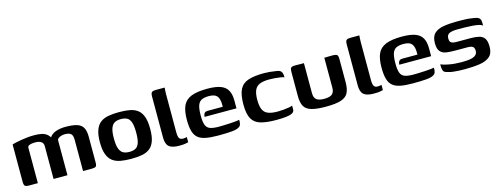

<svg xmlns="http://www.w3.org/2000/svg" viewBox="-19 -1064 4234 1629"><g transform="rotate(-15 2098.0 -249.5)"><path d="M96 0Q68 0 59 -8.5Q50 -17 50 -46V-372Q63 -377 84 -381.5Q105 -386 131 -390.5Q157 -395 186.5 -398Q216 -401 245 -401Q283 -401 310.5 -395Q338 -389 357.5 -373.5Q377 -358 391 -328H372Q381 -351 397 -365.5Q413 -380 435 -387.5Q457 -395 479 -398Q501 -401 519 -401Q584 -401 621 -389.5Q658 -378 674.5 -349.5Q691 -321 691 -270V-42Q691 -15 681.5 -7.5Q672 0 645 0H569Q569 -69 569 -137Q569 -205 569 -274Q569 -315 552 -328.5Q535 -342 501 -342Q485 -342 469 -337.5Q453 -333 442.5 -325Q432 -317 432 -306V0H310V-290Q310 -315 291 -327.5Q272 -340 241 -340Q222 -340 207 -337.5Q192 -335 182.5 -329.5Q173 -324 172 -315V0Z M992 6Q939 6 898 -1.5Q857 -9 828.5 -30.5Q800 -52 785 -93Q770 -134 770 -199Q770 -264 785 -305Q800 -346 828.5 -367.5Q857 -389 898 -396.5Q939 -404 992 -404Q1046 -404 1086.5 -396.5Q1127 -389 1155 -367.5Q1183 -346 1197.5 -305Q1212 -264 1212 -199Q1212 -133 1197.5 -92.5Q1183 -52 1155 -30.5Q1127 -9 1086 -1.5Q1045 6 992 6ZM992 -55Q1024 -55 1045.5 -66Q1067 -77 1078 -108Q1089 -139 1089 -199Q1089 -259 1078 -290Q1067 -321 1045.5 -332Q1024 -343 992 -343Q961 -343 939 -332Q917 -321 905 -290Q893 -259 893 -199Q893 -139 905 -108Q917 -77 939 -66Q961 -55 992 -55Z M1414 4Q1352 4 1325 -18.5Q1298 -41 1298 -98V-458Q1298 -477 1301.5 -487Q1305 -497 1315 -501Q1325 -505 1344 -505H1421Q1421 -502 1419.5 -486Q1418 -470 1418 -449V-113Q1418 -77 1427 -61.5Q1436 -46 1461 -46Q1469 -46 1480 -48Q1491 -50 1494 -51V-5Q1487 -4 1470 0Q1453 4 1414 4Z M1756 6Q1690 6 1647 -2.5Q1604 -11 1579 -32Q1554 -53 1543 -92Q1532 -131 1532 -192Q1532 -268 1552.5 -314Q1573 -360 1624.5 -381Q1676 -402 1768 -402Q1840 -402 1883 -386Q1926 -370 1945 -335.5Q1964 -301 1964 -247V-177H1684Q1684 -195 1692.5 -207.5Q1701 -220 1723 -220H1855V-244Q1854 -292 1834.5 -315Q1815 -338 1764 -338Q1721 -338 1697.5 -325Q1674 -312 1664.5 -281Q1655 -250 1655 -194Q1655 -140 1666 -112Q1677 -84 1704.5 -74.5Q1732 -65 1781 -65Q1799 -65 1826.5 -66Q1854 -67 1882.5 -68.5Q1911 -70 1933 -72.5Q1955 -75 1961 -77V-61Q1961 -49 1956.5 -35.5Q1952 -22 1937 -14Q1918 -2 1873.5 2Q1829 6 1756 6Z M2266 6Q2181 6 2128.5 -9.5Q2076 -25 2052.5 -68Q2029 -111 2029 -193Q2029 -280 2052.5 -325.5Q2076 -371 2128.5 -388Q2181 -405 2266 -405Q2292 -405 2316 -402.5Q2340 -400 2373 -395Q2391 -393 2402.5 -387Q2414 -381 2420 -367Q2426 -353 2426 -326Q2414 -331 2391 -334.5Q2368 -338 2342.5 -340Q2317 -342 2296 -342Q2243 -342 2211.5 -329Q2180 -316 2166.5 -285Q2153 -254 2153 -201Q2153 -148 2166 -117Q2179 -86 2210.5 -73Q2242 -60 2296 -60Q2321 -60 2346.5 -62.5Q2372 -65 2393 -68.5Q2414 -72 2426 -77V-43Q2426 -22 2404.5 -11.5Q2383 -1 2347 2.5Q2311 6 2266 6Z M2616 -399V-136Q2616 -95 2637.5 -78.5Q2659 -62 2705 -62Q2754 -62 2774.5 -79.5Q2795 -97 2795 -135V-399Q2796 -399 2805.5 -399Q2815 -399 2827.5 -399.5Q2840 -400 2850.5 -400Q2861 -400 2864 -400Q2883 -400 2894.5 -397.5Q2906 -395 2911 -386.5Q2916 -378 2916 -357V-151Q2916 -94 2899 -59.5Q2882 -25 2836 -9.5Q2790 6 2702 6Q2622 6 2576.5 -7Q2531 -20 2512.5 -52Q2494 -84 2494 -142V-357Q2494 -382 2502.5 -391Q2511 -400 2539 -400Q2558 -400 2577 -399.5Q2596 -399 2616 -399Z M3124 4Q3062 4 3035 -18.5Q3008 -41 3008 -98V-458Q3008 -477 3011.5 -487Q3015 -497 3025 -501Q3035 -505 3054 -505H3131Q3131 -502 3129.5 -486Q3128 -470 3128 -449V-113Q3128 -77 3137 -61.5Q3146 -46 3171 -46Q3179 -46 3190 -48Q3201 -50 3204 -51V-5Q3197 -4 3180 0Q3163 4 3124 4Z M3466 6Q3400 6 3357 -2.5Q3314 -11 3289 -32Q3264 -53 3253 -92Q3242 -131 3242 -192Q3242 -268 3262.5 -314Q3283 -360 3334.5 -381Q3386 -402 3478 -402Q3550 -402 3593 -386Q3636 -370 3655 -335.5Q3674 -301 3674 -247V-177H3394Q3394 -195 3402.5 -207.5Q3411 -220 3433 -220H3565V-244Q3564 -292 3544.5 -315Q3525 -338 3474 -338Q3431 -338 3407.5 -325Q3384 -312 3374.5 -281Q3365 -250 3365 -194Q3365 -140 3376 -112Q3387 -84 3414.5 -74.5Q3442 -65 3491 -65Q3509 -65 3536.5 -66Q3564 -67 3592.5 -68.5Q3621 -70 3643 -72.5Q3665 -75 3671 -77V-61Q3671 -49 3666.5 -35.5Q3662 -22 3647 -14Q3628 -2 3583.5 2Q3539 6 3466 6Z M3923 4Q3901 4 3874.5 3Q3848 2 3821.5 -1Q3795 -4 3774 -11Q3758 -15 3748.5 -20.5Q3739 -26 3734.5 -41.5Q3730 -57 3730 -90Q3758 -79 3790 -72.5Q3822 -66 3853 -63.5Q3884 -61 3909 -61Q3931 -61 3956 -62.5Q3981 -64 4002.5 -69.5Q4024 -75 4037.5 -88Q4051 -101 4051 -123Q4051 -152 4036 -161Q4021 -170 3995 -170H3886Q3843 -170 3808.5 -174.5Q3774 -179 3753.5 -201Q3733 -223 3733 -275Q3733 -332 3761.5 -359.5Q3790 -387 3842 -396Q3894 -405 3967 -405Q3993 -405 4028.5 -404Q4064 -403 4092 -398Q4120 -395 4136 -389.5Q4152 -384 4159.5 -372Q4167 -360 4167 -337V-312Q4160 -322 4136.5 -327.5Q4113 -333 4081 -335.5Q4049 -338 4014.5 -338.5Q3980 -339 3951 -339Q3925 -339 3902.5 -335.5Q3880 -332 3866.5 -320.5Q3853 -309 3853 -282Q3853 -262 3861.5 -252.5Q3870 -243 3885 -240.5Q3900 -238 3919 -238H4038Q4078 -238 4109 -231Q4140 -224 4157 -200.5Q4174 -177 4174 -126Q4174 -68 4142 -40.5Q4110 -13 4053 -4.5Q3996 4 3923 4Z"/></g></svg>

Font: Genos SemiBold
Style: Regular
Weight: 600
Designer: Robert E. Leuschke
Foundry: Robert E. Leuschke
Version: Version 1.010